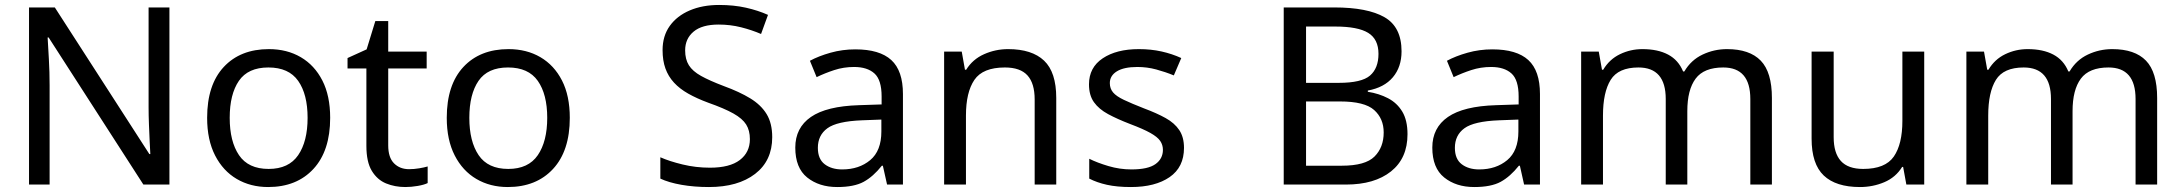

<svg xmlns="http://www.w3.org/2000/svg" viewBox="-20 -744 8797 774"><path d="M663 0H558L176 -593H172Q174 -558 177 -506Q180 -454 180 -399V0H97V-714H201L582 -123H586Q585 -139 583.5 -171Q582 -203 580.5 -241Q579 -279 579 -311V-714H663Z M1311 -269Q1311 -136 1243.5 -63Q1176 10 1061 10Q990 10 934.5 -22.5Q879 -55 847 -117.5Q815 -180 815 -269Q815 -402 882 -474Q949 -546 1064 -546Q1137 -546 1192.5 -513.5Q1248 -481 1279.5 -419.5Q1311 -358 1311 -269ZM906 -269Q906 -174 943.5 -118.5Q981 -63 1063 -63Q1144 -63 1182 -118.5Q1220 -174 1220 -269Q1220 -364 1182 -418Q1144 -472 1062 -472Q980 -472 943 -418Q906 -364 906 -269Z M1629 -62Q1649 -62 1670 -65.5Q1691 -69 1704 -73V-6Q1690 1 1664 5.5Q1638 10 1614 10Q1572 10 1536.5 -4.5Q1501 -19 1479 -55Q1457 -91 1457 -156V-468H1381V-510L1458 -545L1493 -659H1545V-536H1700V-468H1545V-158Q1545 -109 1568.5 -85.5Q1592 -62 1629 -62Z M2277 -269Q2277 -136 2209.5 -63Q2142 10 2027 10Q1956 10 1900.5 -22.5Q1845 -55 1813 -117.5Q1781 -180 1781 -269Q1781 -402 1848 -474Q1915 -546 2030 -546Q2103 -546 2158.5 -513.5Q2214 -481 2245.5 -419.5Q2277 -358 2277 -269ZM1872 -269Q1872 -174 1909.5 -118.5Q1947 -63 2029 -63Q2110 -63 2148 -118.5Q2186 -174 2186 -269Q2186 -364 2148 -418Q2110 -472 2028 -472Q1946 -472 1909 -418Q1872 -364 1872 -269Z M3093 -191Q3093 -96 3024 -43Q2955 10 2838 10Q2778 10 2727 1Q2676 -8 2642 -24V-110Q2678 -94 2731.5 -81Q2785 -68 2842 -68Q2922 -68 2962.5 -99Q3003 -130 3003 -183Q3003 -218 2988 -242Q2973 -266 2936.5 -286.5Q2900 -307 2835 -330Q2789 -347 2754.5 -366.5Q2720 -386 2697 -411Q2674 -436 2662.5 -468Q2651 -500 2651 -542Q2651 -599 2680 -639.5Q2709 -680 2760.5 -702Q2812 -724 2879 -724Q2938 -724 2987 -713Q3036 -702 3076 -684L3048 -607Q3011 -623 2967.5 -634Q2924 -645 2877 -645Q2810 -645 2776 -616.5Q2742 -588 2742 -541Q2742 -505 2757 -481Q2772 -457 2806 -438Q2840 -419 2898 -397Q2961 -374 3004.5 -347.5Q3048 -321 3070.5 -284Q3093 -247 3093 -191Z M3428 -545Q3526 -545 3573 -502Q3620 -459 3620 -365V0H3556L3539 -76H3535Q3500 -32 3461.5 -11Q3423 10 3355 10Q3282 10 3234 -28.5Q3186 -67 3186 -149Q3186 -229 3249 -272.5Q3312 -316 3443 -320L3534 -323V-355Q3534 -422 3505 -448Q3476 -474 3423 -474Q3381 -474 3343 -461.5Q3305 -449 3272 -433L3245 -499Q3280 -518 3328 -531.5Q3376 -545 3428 -545ZM3454 -259Q3354 -255 3315.5 -227Q3277 -199 3277 -148Q3277 -103 3304.5 -82Q3332 -61 3375 -61Q3443 -61 3488 -98.5Q3533 -136 3533 -214V-262Z M4044 -546Q4140 -546 4189 -499.5Q4238 -453 4238 -349V0H4151V-343Q4151 -408 4122 -440Q4093 -472 4031 -472Q3942 -472 3908 -422Q3874 -372 3874 -278V0H3786V-536H3857L3870 -463H3875Q3901 -505 3947 -525.5Q3993 -546 4044 -546Z M4753 -148Q4753 -70 4695 -30Q4637 10 4539 10Q4483 10 4442.5 1Q4402 -8 4371 -24V-104Q4403 -88 4448.5 -74.5Q4494 -61 4541 -61Q4608 -61 4638 -82.5Q4668 -104 4668 -140Q4668 -160 4657 -176Q4646 -192 4617.5 -208Q4589 -224 4536 -244Q4484 -264 4447 -284Q4410 -304 4390 -332Q4370 -360 4370 -404Q4370 -472 4425.5 -509Q4481 -546 4571 -546Q4620 -546 4662.5 -536.5Q4705 -527 4742 -510L4712 -440Q4678 -454 4641 -464Q4604 -474 4565 -474Q4511 -474 4482.5 -456.5Q4454 -439 4454 -409Q4454 -387 4467 -371.5Q4480 -356 4510.5 -341.5Q4541 -327 4592 -307Q4643 -288 4679 -268Q4715 -248 4734 -219.5Q4753 -191 4753 -148Z M5359 -714Q5493 -714 5561.5 -674.5Q5630 -635 5630 -537Q5630 -474 5595 -432.5Q5560 -391 5494 -379V-374Q5539 -367 5575.5 -348Q5612 -329 5633 -294Q5654 -259 5654 -203Q5654 -106 5587.5 -53Q5521 0 5406 0H5155V-714ZM5377 -410Q5469 -410 5503 -439.5Q5537 -469 5537 -527Q5537 -586 5495.5 -611.5Q5454 -637 5363 -637H5245V-410ZM5245 -335V-76H5389Q5484 -76 5521 -113Q5558 -150 5558 -210Q5558 -266 5519.5 -300.5Q5481 -335 5382 -335Z M5996 -545Q6094 -545 6141 -502Q6188 -459 6188 -365V0H6124L6107 -76H6103Q6068 -32 6029.5 -11Q5991 10 5923 10Q5850 10 5802 -28.5Q5754 -67 5754 -149Q5754 -229 5817 -272.5Q5880 -316 6011 -320L6102 -323V-355Q6102 -422 6073 -448Q6044 -474 5991 -474Q5949 -474 5911 -461.5Q5873 -449 5840 -433L5813 -499Q5848 -518 5896 -531.5Q5944 -545 5996 -545ZM6022 -259Q5922 -255 5883.5 -227Q5845 -199 5845 -148Q5845 -103 5872.5 -82Q5900 -61 5943 -61Q6011 -61 6056 -98.5Q6101 -136 6101 -214V-262Z M6942 -546Q7033 -546 7078 -499.5Q7123 -453 7123 -349V0H7036V-345Q7036 -472 6927 -472Q6849 -472 6815.5 -427Q6782 -382 6782 -296V0H6695V-345Q6695 -472 6585 -472Q6504 -472 6473 -422Q6442 -372 6442 -278V0H6354V-536H6425L6438 -463H6443Q6468 -505 6510.5 -525.5Q6553 -546 6601 -546Q6663 -546 6704.5 -524Q6746 -502 6765 -456H6770Q6797 -502 6843.5 -524Q6890 -546 6942 -546Z M7737 -536V0H7665L7652 -71H7648Q7622 -29 7576 -9.5Q7530 10 7478 10Q7381 10 7332 -36.5Q7283 -83 7283 -185V-536H7372V-191Q7372 -127 7401 -95Q7430 -63 7491 -63Q7580 -63 7614.5 -113Q7649 -163 7649 -257V-536Z M8495 -546Q8586 -546 8631 -499.5Q8676 -453 8676 -349V0H8589V-345Q8589 -472 8480 -472Q8402 -472 8368.5 -427Q8335 -382 8335 -296V0H8248V-345Q8248 -472 8138 -472Q8057 -472 8026 -422Q7995 -372 7995 -278V0H7907V-536H7978L7991 -463H7996Q8021 -505 8063.5 -525.5Q8106 -546 8154 -546Q8216 -546 8257.5 -524Q8299 -502 8318 -456H8323Q8350 -502 8396.5 -524Q8443 -546 8495 -546Z"/></svg>

Font: Noto Sans Bamum
Style: Regular
Weight: 400
Designer: Monotype Design Team
Foundry: Monotype Imaging Inc.
Version: Version 2.001